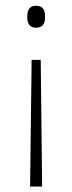

<svg xmlns="http://www.w3.org/2000/svg" viewBox="-20 -514 258 686"><path d="M125.5 -300 130.5 152.5H87.5L93 -300ZM109 -493.5Q125 -493.5 133 -484.2Q141 -475 141 -456.5V-451.5Q141 -433.5 133 -424.2Q125 -415 109 -415Q93.5 -415 85.5 -424.2Q77.5 -433.5 77.5 -451.5V-456.5Q77.5 -475 85.5 -484.2Q93.5 -493.5 109 -493.5Z"/></svg>

Font: Anek Telugu ExtraLight
Style: Regular
Weight: 250
Version: Version 1.003